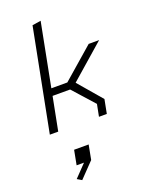

<svg xmlns="http://www.w3.org/2000/svg" viewBox="-202 -862 1023 1333"><g transform="rotate(-20 310.0 -196.0)"><path d="M425 0H483L503 -103L353.5 -277.5L608 -500H531L300 -299H182L272.5 -765L209 -755L62 0H124L172 -246.5H301.5L442.5 -89ZM132 353.5 165.5 373.5 271.5 263.5 292 156H184.5L164 263.5H218.5Z"/></g></svg>

Font: Monaspace Krypton ExtraLight
Style: Italic
Weight: 200
Italic angle: -11°
Designer: Riley Cran & the Lettermatic Team
Foundry: Lettermatic
Version: Version 1.101 (Monaspace Krypton)